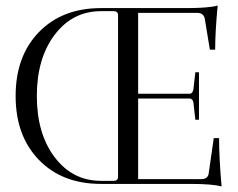

<svg xmlns="http://www.w3.org/2000/svg" viewBox="-20 -659 854 688"><path d="M342 -11H388Q403 -11 403 -26V-604Q403 -619 388 -619H342Q240 -619 176 -534.5Q112 -450 112 -315Q112 -180 176 -95.5Q240 -11 342 -11ZM342 0Q203 0 119.5 -86Q36 -172 36 -315Q36 -458 119.5 -544Q203 -630 342 -630H649Q726 -630 760 -639Q751 -545 751 -481H732L714 -591Q710 -613 686 -613H475V-323H659Q670 -323 673 -339L680 -400H693V-230H680L673 -292Q670 -306 659 -306H475V-17H700Q726 -17 728 -39L746 -164H765Q765 -94 774 9Q740 0 663 0Z"/></svg>

Font: Arapey Regular-Display
Style: Regular
Weight: 400
Designer: Eduardo Rodriguez Tunni
Foundry: Eduardo Rodriguez Tunni
Version: Version 4.000